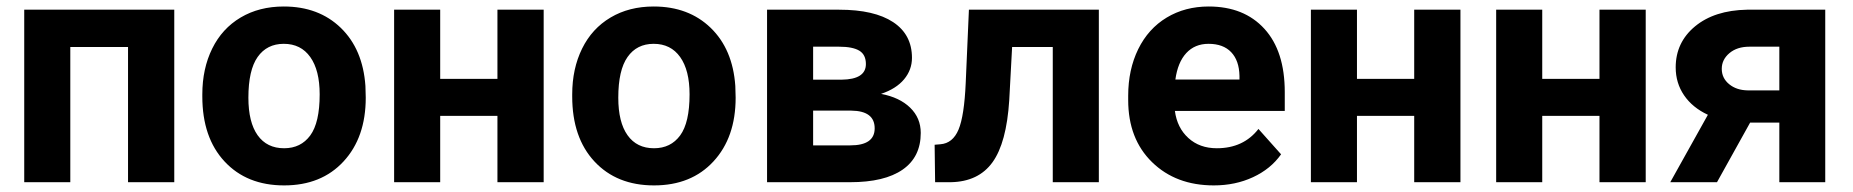

<svg xmlns="http://www.w3.org/2000/svg" viewBox="-20 -558 5674 588"><path d="M513.7 0H372.1V-414.1H195.3V0H54.2V-528.3H513.7Z M599.6 -269Q599.6 -347.7 629.9 -409.2Q660.2 -470.7 717 -504.4Q773.9 -538.1 849.1 -538.1Q956.1 -538.1 1023.7 -472.7Q1091.3 -407.2 1099.1 -294.9L1100.1 -258.8Q1100.1 -137.2 1032.2 -63.7Q964.4 9.8 850.1 9.8Q735.8 9.8 667.7 -63.5Q599.6 -136.7 599.6 -262.7ZM740.7 -258.8Q740.7 -183.6 769 -143.8Q797.4 -104 850.1 -104Q901.4 -104 930.2 -143.3Q959 -182.6 959 -269Q959 -342.8 930.2 -383.3Q901.4 -423.8 849.1 -423.8Q797.4 -423.8 769 -383.5Q740.7 -343.3 740.7 -258.8Z M1645 0H1503.4V-203.1H1328.1V0H1187V-528.3H1328.1V-316.4H1503.4V-528.3H1645Z M1732.4 -269Q1732.4 -347.7 1762.7 -409.2Q1793 -470.7 1849.9 -504.4Q1906.7 -538.1 1981.9 -538.1Q2088.9 -538.1 2156.5 -472.7Q2224.1 -407.2 2231.9 -294.9L2232.9 -258.8Q2232.9 -137.2 2165 -63.7Q2097.2 9.8 1982.9 9.8Q1868.7 9.8 1800.5 -63.5Q1732.4 -136.7 1732.4 -262.7ZM1873.5 -258.8Q1873.5 -183.6 1901.9 -143.8Q1930.2 -104 1982.9 -104Q2034.2 -104 2063 -143.3Q2091.8 -182.6 2091.8 -269Q2091.8 -342.8 2063 -383.3Q2034.2 -423.8 1981.9 -423.8Q1930.2 -423.8 1901.9 -383.5Q1873.5 -343.3 1873.5 -258.8Z M2329.1 0V-528.3H2549.8Q2657.7 -528.3 2715.3 -490.2Q2772.9 -452.1 2772.9 -380.9Q2772.9 -344.2 2748.8 -315.2Q2724.6 -286.1 2678.2 -270.5Q2734.9 -259.8 2767.3 -228.3Q2799.8 -196.8 2799.8 -150.9Q2799.8 -77.1 2744.4 -38.6Q2689 0 2583.5 0ZM2470.2 -219.2V-112.8H2584Q2658.7 -112.8 2658.7 -165Q2658.7 -218.3 2587.4 -219.2ZM2470.2 -314H2557.6Q2631.8 -314.9 2631.8 -361.8Q2631.8 -390.6 2611.6 -402.8Q2591.3 -415 2549.8 -415H2470.2Z M3345.2 -528.3V0H3204.1V-414.1H3079.6L3070.8 -251Q3062.5 -120.6 3019.5 -61Q2976.6 -1.5 2891.6 0H2843.8L2842.3 -114.7L2859.9 -116.2Q2897.9 -119.1 2915.5 -161.1Q2933.1 -203.1 2937.5 -304.2L2947.3 -528.3Z M3697.3 9.8Q3581.1 9.8 3508.1 -61.5Q3435.1 -132.8 3435.1 -251.5V-265.1Q3435.1 -344.7 3465.8 -407.5Q3496.6 -470.2 3553 -504.2Q3609.4 -538.1 3681.6 -538.1Q3790 -538.1 3852.3 -469.7Q3914.6 -401.4 3914.6 -275.9V-218.3H3578.1Q3585 -166.5 3619.4 -135.3Q3653.8 -104 3706.5 -104Q3788.1 -104 3834 -163.1L3903.3 -85.4Q3871.6 -40.5 3817.4 -15.4Q3763.2 9.8 3697.3 9.8ZM3681.2 -423.8Q3639.2 -423.8 3613 -395.5Q3586.9 -367.2 3579.6 -314.5H3775.9V-325.7Q3774.9 -372.6 3750.5 -398.2Q3726.1 -423.8 3681.2 -423.8Z M4452.6 0H4311V-203.1H4135.7V0H3994.6V-528.3H4135.7V-316.4H4311V-528.3H4452.6Z M5020 0H4878.4V-203.1H4703.1V0H4562V-528.3H4703.1V-316.4H4878.4V-528.3H5020Z M5569.8 -528.3V0H5429.2V-182.6H5339.8L5238.3 0H5095.2L5210.4 -206.5Q5163.1 -228.5 5137.5 -266.1Q5111.8 -303.7 5111.8 -351.6Q5111.8 -428.2 5171.1 -477.3Q5230.5 -526.4 5330.1 -528.3ZM5332.5 -281.2H5429.2V-415H5337.4Q5299.8 -415 5276.4 -395.3Q5252.9 -375.5 5252.9 -347.2Q5252.9 -318.8 5275.4 -300.3Q5297.9 -281.7 5332.5 -281.2Z"/></svg>

Font: SteelSelectRoboto
Style: Roboto-Bold
Weight: 700
Designer: Google
Version: Version 2.137; 2017